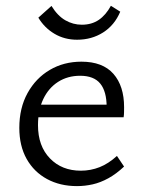

<svg xmlns="http://www.w3.org/2000/svg" viewBox="-20 -636 496 665"><path d="M246.6 8.6Q188.1 8.6 142.9 -15.9Q97.7 -40.4 72.3 -85.5Q46.9 -130.7 46.9 -193.1Q46.9 -261.9 75.4 -313.6Q104 -365.3 152.4 -393.8Q200.9 -422.4 262 -422.4Q335.7 -422.4 372.8 -380.3Q409.8 -338.2 409.8 -264.6Q409.8 -256.5 409.6 -247.5Q409.5 -238.4 408.2 -229.8H349.4V-265.2Q349.4 -319.4 327.2 -346.5Q305.1 -373.6 257.5 -373.6Q214.4 -373.6 181.3 -352.5Q148.2 -331.3 129.9 -292.9Q111.6 -254.5 111.6 -202.4Q111.6 -130.1 152.9 -87.5Q194.1 -44.8 260 -44.8Q293.9 -44.8 324.9 -57Q355.8 -69.2 385 -95.9L409.7 -59.1Q382.8 -33.7 355.5 -18.7Q328.1 -3.6 301 2.5Q273.9 8.6 246.6 8.6ZM85.5 -229.8 94.1 -273.4H398.8V-229.8ZM247 -498.4Q203.5 -498.4 168.7 -519Q133.9 -539.6 112.8 -574.8L158.3 -615.5Q179.4 -581.2 206.2 -565.8Q233 -550.4 263.4 -550.4Q297.5 -550.4 322.1 -567.1Q346.7 -583.9 364.1 -616L396.5 -595.5Q376.9 -548.9 337.2 -523.6Q297.5 -498.4 247 -498.4Z"/></svg>

Font: Ysabeau
Style: Bold
Weight: 700
Designer: Christian Thalmann (Catharsis Fonts)
Version: Version 2.000;gftools[0.9.27.dev2+g8671c4b]